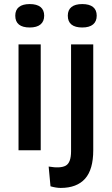

<svg xmlns="http://www.w3.org/2000/svg" viewBox="-20 -738 550 943"><path d="M71 0V-520H180V0ZM126 -603Q91 -603 73 -617.5Q55 -632 55 -661Q55 -689 73 -703.5Q91 -718 126 -718Q161 -718 179 -703.5Q197 -689 197 -661Q197 -633 179 -618Q161 -603 126 -603ZM278 185Q267 185 254.5 183Q242 181 228 177L219 80Q277 90 303 75.5Q329 61 329 5V-520H438V0Q438 47 428 82Q418 117 398 139.5Q378 162 348 173.5Q318 185 278 185ZM384 -603Q349 -603 331 -617.5Q313 -632 313 -661Q313 -689 331 -703.5Q349 -718 384 -718Q419 -718 437 -703.5Q455 -689 455 -661Q455 -633 437 -618Q419 -603 384 -603Z"/></svg>

Font: Bricolage Grotesque 24pt Medium
Style: Regular
Weight: 500
Designer: Mathieu Triay
Foundry: Atelier Triay
Version: Version 1.001;gftools[0.9.33.dev8+g029e19f]